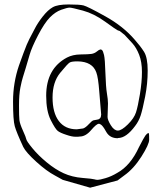

<svg xmlns="http://www.w3.org/2000/svg" viewBox="-20 -748 726 883"><path d="M436.5 -178.7H434.6Q423.8 -178.7 398.9 -149.4Q374 -120.1 346.7 -120.1Q344.7 -119.1 329.1 -119.1Q328.1 -119.1 327.1 -119.1Q310.5 -119.1 285.2 -127.9Q257.8 -136.7 246.1 -145.5Q234.4 -154.3 213.4 -195.8Q192.4 -237.3 192.4 -307.6Q192.4 -432.6 288.1 -483.4Q314.5 -497.1 350.1 -497.6Q385.7 -498 399.9 -500Q414.1 -502 424.8 -510.7Q435.5 -519.5 439.5 -519.5Q440.4 -519.5 441.4 -520.5Q445.3 -521.5 449.2 -517.6Q454.1 -513.7 458.5 -494.6Q462.9 -475.6 464.8 -411.6Q466.8 -347.7 471.7 -318.8Q476.6 -290 476.6 -272Q476.6 -253.9 475.6 -239.3Q474.6 -224.6 474.6 -210.4Q474.6 -196.3 489.7 -171.9Q504.9 -147.5 522 -147.5Q539.1 -147.5 567.9 -175.8Q596.7 -204.1 605.5 -231.4Q614.3 -258.8 623.5 -314.9Q632.8 -371.1 632.8 -417Q632.8 -462.9 620.1 -495.6Q607.4 -528.3 588.9 -548.8Q570.3 -569.3 565.4 -574.2Q560.5 -579.1 558.6 -581.5Q556.6 -584 552.7 -587.9L530.3 -605.5Q528.3 -605.5 521.5 -608.4Q514.6 -611.3 463.4 -648.4Q412.1 -685.5 361.3 -699.2Q310.5 -712.9 300.8 -712.9H299.8Q289.1 -712.9 261.7 -703.1Q234.4 -693.4 209.5 -668Q184.6 -642.6 155.3 -586.4Q126 -530.3 116.2 -496.1Q106.4 -461.9 98.1 -434.6Q89.8 -407.2 85 -392.1Q80.1 -377 73.7 -345.2Q67.4 -313.5 67.4 -262.7Q67.4 -211.9 69.3 -195.3Q71.3 -178.7 85.4 -147.5Q99.6 -116.2 101.1 -107.4Q102.5 -98.6 129.4 -65.9Q156.2 -33.2 195.3 -1Q234.4 31.2 272.9 48.8Q311.5 66.4 359.4 70.3Q407.2 74.2 414.1 76.7Q420.9 79.1 429.7 79.1Q438.5 79.1 465.3 71.3Q492.2 63.5 519.5 46.9Q580.1 13.7 619.1 -71.3Q641.6 -115.2 648.9 -125Q656.2 -134.8 662.1 -135.7L665 -134.8Q666 -127 666 -105.5Q666 -84 630.4 -27.8Q594.7 28.3 551.8 58.6L520.5 82L394.5 115.2L268.6 79.1L233.4 59.6Q194.3 39.1 147 -3.9Q99.6 -46.9 86.9 -72.3Q55.7 -139.6 47.9 -167.5Q40 -195.3 40 -281.2Q40 -367.2 67.4 -447.3Q70.3 -456.1 87.4 -502.4Q104.5 -548.8 114.7 -567.9Q125 -586.9 139.2 -614.7Q153.3 -642.6 176.8 -672.4Q200.2 -702.1 222.7 -714.8Q245.1 -727.5 295.4 -727.5Q345.7 -727.5 363.8 -723.1Q381.8 -718.8 464.4 -672.9Q546.9 -627 599.6 -565.4Q625 -537.1 642.1 -510.3Q659.2 -483.4 659.2 -423.3Q659.2 -363.3 647.5 -303.7Q635.7 -244.1 627 -217.3Q618.2 -190.4 601.6 -168.9Q560.5 -113.3 523.4 -113.3Q522.5 -113.3 521.5 -112.3Q486.3 -112.3 469.7 -139.6Q468.8 -141.6 464.8 -147.9Q460.9 -154.3 460 -156.2Q459 -158.2 455.6 -162.6Q452.1 -167 450.7 -168.9Q449.2 -170.9 446.3 -173.3Q443.4 -175.8 440.9 -176.8Q438.5 -177.7 436.5 -178.7ZM333 -153.3 362.3 -157.2Q374 -161.1 388.7 -177.2Q403.3 -193.4 410.6 -194.8Q418 -196.3 424.3 -197.3Q430.7 -198.2 433.1 -199.2Q435.5 -200.2 439 -203.1Q442.4 -206.1 443.8 -211.4Q445.3 -216.8 445.3 -221.2Q445.3 -225.6 443.4 -243.7Q441.4 -261.7 436.5 -327.1Q431.6 -392.6 422.9 -415Q405.3 -464.8 336.9 -465.8Q310.5 -465.8 301.3 -460.9Q292 -456.1 256.8 -413.1Q221.7 -370.1 221.7 -299.8Q221.7 -229.5 250.5 -191.4Q279.3 -153.3 333 -153.3Z"/></svg>

Font: Drukaatie burti
Style: Thin
Weight: 100
Version: Version 0.14